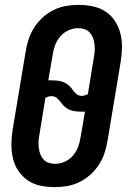

<svg xmlns="http://www.w3.org/2000/svg" viewBox="-20 -763 540 791"><path d="M206 8Q176 8 147 2Q118 -4 95 -19.5Q72 -35 56 -58.5Q40 -82 33.5 -110Q27 -138 27 -167.5Q27 -197 32 -228L86 -552Q90 -578 98.5 -603Q107 -628 121.5 -650.5Q136 -673 156.5 -691.5Q177 -710 201.5 -722Q226 -734 252 -738.5Q278 -743 303 -743Q333 -743 362 -737Q391 -731 414.5 -715.5Q438 -700 453.5 -676.5Q469 -653 476 -625Q483 -597 482.5 -567.5Q482 -538 477 -507L423 -183Q419 -157 410.5 -132Q402 -107 387.5 -84.5Q373 -62 352.5 -43.5Q332 -25 307.5 -13Q283 -1 257 3.5Q231 8 206 8ZM317 -368Q323 -368 329.5 -370Q336 -372 342 -375L366 -523Q369 -537 370 -551.5Q371 -566 369.5 -579.5Q368 -593 363.5 -605.5Q359 -618 350.5 -628Q342 -638 329 -642.5Q316 -647 302 -647Q282 -647 262 -638Q242 -629 228 -612.5Q214 -596 207 -576.5Q200 -557 197 -537L179 -432H192Q205 -432 218 -430.5Q231 -429 242 -424.5Q253 -420 262.5 -412Q272 -404 278.5 -394Q285 -384 294.5 -376Q304 -368 317 -368ZM207 -88Q227 -88 247 -97Q267 -106 281 -122.5Q295 -139 302 -158.5Q309 -178 312 -198L330 -303H317Q304 -303 291 -304.5Q278 -306 267 -310.5Q256 -315 247 -323Q238 -331 231 -341Q224 -351 214.5 -359Q205 -367 192 -367Q186 -367 179.5 -365Q173 -363 167 -360L143 -212Q140 -198 139 -183.5Q138 -169 139.5 -155.5Q141 -142 145.5 -129.5Q150 -117 158.5 -107Q167 -97 180 -92.5Q193 -88 207 -88Z"/></svg>

Font: Iosevka Curly
Style: Bold Italic
Weight: 700
Italic angle: -9°
Monospace: yes
Designer: Belleve Invis
Foundry: Belleve Invis
Version: Version 22.1.2; ttfautohint (v1.8.4)